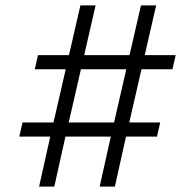

<svg xmlns="http://www.w3.org/2000/svg" viewBox="-20 -687 667 707"><path d="M444 -184 403 0H347L388 -184H221L180 0H124L165 -184H51L63 -236H177L222 -432H108L120 -484H234L276 -667H332L290 -484H457L499 -667H555L513 -484H627L615 -432H501L456 -236H570L558 -184ZM445 -432H278L233 -236H400Z"/></svg>

Font: Panefresco 250wt
Style: Italic
Weight: 300
Version: Version 1.000